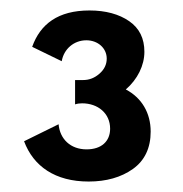

<svg xmlns="http://www.w3.org/2000/svg" viewBox="-20 -860 350 367"><path d="M149.5 -513C183 -513 211.5 -521 234 -537C256.5 -553 268 -577 268 -608.5C268 -644 251 -673 220.5 -689C243 -708.5 256 -735 256 -761C256 -786.5 246.5 -806 227 -819.5C207.5 -833 182 -840 151 -840C91 -840 57 -814 41.5 -770.5L98 -743C102 -766.5 121.5 -783 145 -783C167 -783 184 -768 184 -748C184 -737 179.5 -727.5 170.5 -719.5C161 -711 150.5 -707 139 -707H123.5V-660.5C128 -662 132.5 -662.5 137 -662.5C167 -662.5 190.5 -643.5 190.5 -614C190.5 -590 174 -574.5 145.5 -574.5C115 -574.5 94.5 -594 92 -622.5L26 -590C44 -542 85.5 -513 149.5 -513Z"/></svg>

Font: Spartan
Style: Bold
Weight: 700
Designer: Matt Bailey, Mirko Velimirovic
Foundry: Matt Bailey
Version: Version 1.003